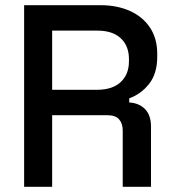

<svg xmlns="http://www.w3.org/2000/svg" viewBox="-20 -720 672 740"><path d="M73 0V-700H367Q432 -700 481.5 -677.5Q531 -655 558.5 -613Q586 -571 586 -513V-502Q586 -436 554.5 -396.5Q523 -357 478 -341V-325Q516 -323 539 -299.5Q562 -276 562 -232V0H453V-217Q453 -244 439 -260Q425 -276 394 -276H181V0ZM181 -374H355Q413 -374 445 -403.5Q477 -433 477 -484V-492Q477 -543 445.5 -572.5Q414 -602 355 -602H181Z"/></svg>

Font: Space Grotesk Medium
Style: Regular
Weight: 500
Designer: Florian Karsten
Foundry: Florian Karsten
Version: Version 2.000